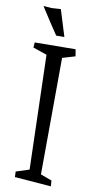

<svg xmlns="http://www.w3.org/2000/svg" viewBox="-100 -941 482 991"><g transform="rotate(10 141.0 -445.0)"><path d="M30 0ZM241 -20 243 10 52 -5 51 -34 120 -56 103 -655 30 -680 32 -707 246 -709 252 -673 185 -653 182 -42ZM135 -761 93 -824 44 -900 88 -897 135 -900 178 -761Z"/></g></svg>

Font: Underdog
Style: Regular
Weight: 400
Designer: Sergey Steblina
Foundry: Sergey Steblina, Jovanny Lemonad
Version: Version 1.001; ttfautohint (v0.9)